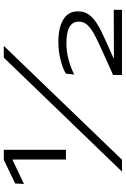

<svg xmlns="http://www.w3.org/2000/svg" viewBox="159 -838 679 1038"><g transform="rotate(-90 499.0 -319.5)"><path d="M155 -303V-591H151.5L23 -530L25.5 -577.5L153.5 -639H207.5V-303ZM89.5 0 706 -639H769.5L154 0ZM612 0V-48L765 -117Q803.5 -134.5 834.2 -151.2Q865 -168 882.8 -187.5Q900.5 -207 900.5 -232.5V-233.5Q900.5 -267.5 871.2 -284Q842 -300.5 784 -300.5Q738.5 -300.5 695.5 -288.8Q652.5 -277 614.5 -258.5L619.5 -303.5Q648.5 -321 695.5 -332.5Q742.5 -344 789 -344Q869 -344 912.5 -317Q956 -290 956 -239V-236Q956 -203 938.5 -178.8Q921 -154.5 887.5 -133.8Q854 -113 805 -91.5L702.5 -45.5V-34.5L669 -43.5L964.5 -44.5V0Z"/></g></svg>

Font: Anek Latin Expanded Light
Style: Regular
Weight: 300
Width: 7
Designer: Yesha Goshar
Foundry: Ek Type
Version: Version 1.003